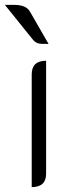

<svg xmlns="http://www.w3.org/2000/svg" viewBox="-53 -758 286 787"><path d="M77 -453Q77 -509 136 -509V-46Q136 9 77 9ZM83 -594 -33 -738H5Q55 -738 70 -710L146 -578Q114 -577 103 -580.5Q92 -584 83 -594Z"/></svg>

Font: K2D ExtraLight
Style: Regular
Weight: 275
Designer: Katatrad Aksorn Co.,Ltd.
Foundry: Cadson Demak Co.,Ltd.
Version: Version 1.000; ttfautohint (v1.6)